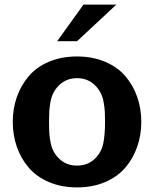

<svg xmlns="http://www.w3.org/2000/svg" viewBox="-20 -792 665 830"><path d="M482.9 -772 313 -613.8H227.1L340.8 -772ZM434.1 -265.1Q434.1 -292 433.1 -309.3Q432.1 -326.7 428.2 -349.4Q424.3 -372.1 415 -390.4Q405.8 -408.7 391.1 -422.9Q359.9 -454.1 313 -454.1Q266.1 -454.1 234.9 -422.9Q220.2 -408.7 210.9 -390.4Q201.7 -372.1 197.8 -349.4Q193.8 -326.7 192.9 -309.3Q191.9 -292 191.9 -265.1Q191.9 -238.3 192.9 -220.9Q193.8 -203.6 197.8 -180.7Q201.7 -157.7 210.9 -139.4Q220.2 -121.1 234.9 -106.9Q265.6 -76.2 313 -76.2Q360.4 -76.2 391.1 -106.9Q418.5 -133.8 426.3 -171.6Q434.1 -209.5 434.1 -265.1ZM313 -547.9Q380.4 -547.9 434.3 -524.9Q488.3 -502 522 -462.6Q555.7 -423.3 573.2 -372.8Q590.8 -322.3 590.8 -265.1Q590.8 -208 573.2 -157.7Q555.7 -107.4 522.2 -67.9Q488.8 -28.3 434.8 -5.1Q380.9 18.1 313 18.1Q245.6 18.1 191.7 -4.9Q137.7 -27.8 104 -67.4Q70.3 -106.9 52.7 -157.5Q35.2 -208 35.2 -265.1Q35.2 -322.3 52.7 -372.3Q70.3 -422.4 103.8 -462.2Q137.2 -502 191.2 -524.9Q245.1 -547.9 313 -547.9Z"/></svg>

Font: Aurulent Sans
Style: Bold
Weight: 700
Version: Version 2007.05.04